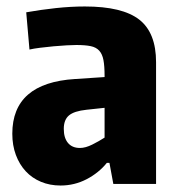

<svg xmlns="http://www.w3.org/2000/svg" viewBox="-20 -568 547 593"><path d="M167 5Q134 5 106.5 -6.5Q79 -18 59.5 -39Q40 -60 29 -89.5Q18 -119 18 -155Q18 -312 212 -324L303 -330V-334Q303 -364 299.5 -382.5Q296 -401 286.5 -411.5Q277 -422 260 -425.5Q243 -429 216 -429Q205 -429 186 -428Q167 -427 145.5 -425Q124 -423 104 -420.5Q84 -418 71 -415L61 -530Q106 -538 152.5 -543Q199 -548 242 -548Q358 -548 410 -507.5Q462 -467 462 -376V0H330L318 -65H310Q285 -34 247.5 -14.5Q210 5 167 5ZM227 -111Q244 -111 265 -121.5Q286 -132 303 -143V-235L247 -229Q209 -225 193 -211.5Q177 -198 177 -170Q177 -142 190 -126.5Q203 -111 227 -111Z"/></svg>

Font: Encode Sans Compressed
Style: ExtraBold
Weight: 800
Designer: Pablo Impallari, Andres Torresi
Foundry: Pablo Impallari, Andres Torresi
Version: Version 1.000; ttfautohint (v1.00) -l 8 -r 50 -G 200 -x 14 -